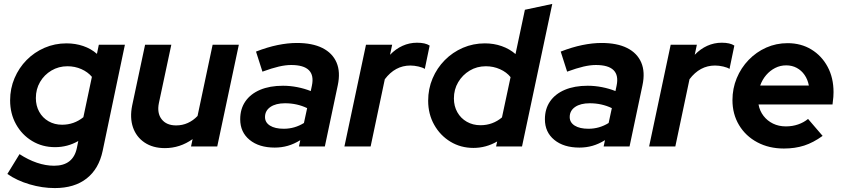

<svg xmlns="http://www.w3.org/2000/svg" viewBox="-20 -750 4318 983"><path d="M260.7 212.9Q196.4 212.9 131.4 193.7Q66.4 174.6 17.7 140.6L80 39.1Q124 67.9 169 83.2Q214 98.5 257 98.5Q354.7 98.5 373.6 7.4L380.8 -28.1Q326.1 3.4 261.9 3.4Q196.7 3.4 144.6 -28Q92.4 -59.4 62.1 -113.8Q31.8 -168.2 31.8 -236.3Q31.8 -296.7 54.4 -349.8Q77 -402.9 116.3 -442.7Q155.6 -482.6 208.1 -505.3Q260.6 -528 320.4 -528Q366.1 -528 406.2 -514.3Q446.3 -500.6 476.3 -474.2L486 -521H619.5L505.6 22.3Q486.2 114.7 423.5 163.8Q360.8 212.9 260.7 212.9ZM297.9 -111.4Q359 -111.4 406.8 -149.9L450.5 -356.6Q429.8 -381.4 396.7 -396.1Q363.6 -410.8 325.3 -410.8Q280.5 -410.8 243.5 -389Q206.5 -367.1 185.1 -330.4Q163.6 -293.7 163.6 -248Q163.6 -208.8 180.7 -177.8Q197.8 -146.8 228.5 -129.1Q259.2 -111.4 297.9 -111.4Z M824.4 8.3Q762.6 8.3 720.1 -20.3Q677.7 -48.9 660.8 -98Q644 -147.2 656.7 -210L722.8 -521H857.1L793.6 -223Q782.9 -171.2 807.5 -139.6Q832.1 -107.9 881.8 -107.9Q913.7 -107.9 941.4 -120.4Q969.1 -132.8 991.4 -156.3L1068.6 -521H1202.8L1092.2 0H958L966.1 -37.8Q901.3 8.3 824.4 8.3Z M1386.6 5.6Q1306 5.6 1257.9 -33.9Q1209.8 -73.3 1209.8 -139.4Q1209.8 -192.7 1236.3 -231Q1262.7 -269.3 1311.9 -290.2Q1361.1 -311 1428.9 -311Q1465.7 -311 1502.2 -303.8Q1538.7 -296.6 1571 -283.8L1576.8 -311.3Q1588 -364.3 1561.3 -390.8Q1534.7 -417.2 1470.7 -417.2Q1442.3 -417.2 1407.5 -409.2Q1372.7 -401.1 1323.6 -383.2L1290.7 -485.9Q1349.1 -508.6 1401.3 -519.3Q1453.4 -530 1499.9 -530Q1579.3 -530 1630.8 -504.2Q1682.3 -478.3 1703.1 -429.8Q1723.8 -381.3 1709.3 -313.4L1643.1 0H1510.5L1517.4 -32.4Q1485.5 -12.7 1453.7 -3.6Q1421.8 5.6 1386.6 5.6ZM1432.8 -90.8Q1461 -90.8 1486.9 -98.3Q1512.7 -105.8 1536.1 -120.3L1552.5 -196.4Q1500.6 -221.3 1439.3 -221.3Q1392 -221.3 1364.4 -202.3Q1336.8 -183.3 1336.8 -150.7Q1336.8 -123 1362.3 -106.9Q1387.9 -90.8 1432.8 -90.8Z M1743.3 0 1853.8 -521H1987.8L1976.9 -469.5Q2005.7 -499.5 2040.9 -515.4Q2076.1 -531.3 2115.2 -531.3Q2157.7 -531.3 2179.7 -516.6L2154.9 -397.1Q2144.9 -404.2 2122.9 -409.4Q2100.8 -414.5 2080.8 -414.5Q2003.1 -414.5 1950.1 -344.3L1877.5 0Z M2403.9 7.3Q2338.7 7.3 2286.2 -24.5Q2233.7 -56.3 2202.9 -111.2Q2172.1 -166.1 2172.1 -234.1Q2172.1 -295.3 2194.7 -348.5Q2217.3 -401.8 2257.1 -442Q2296.9 -482.3 2349.7 -505.2Q2402.6 -528 2462.4 -528Q2508.4 -528 2548.7 -513.8Q2589 -499.6 2619.3 -473.2L2667.4 -700L2807.5 -729.9L2652.6 0H2519.8L2525.4 -25.7Q2468.2 7.3 2403.9 7.3ZM2439.9 -108.9Q2471.6 -108.9 2499.2 -119.1Q2526.9 -129.3 2550 -148.9L2594 -355.1Q2574 -380.4 2540.1 -395.6Q2506.2 -410.8 2467.4 -410.8Q2421.7 -410.8 2384.8 -388.6Q2347.8 -366.3 2325.9 -329.3Q2303.9 -292.3 2303.9 -245.9Q2303.9 -206.6 2321.5 -175.4Q2339 -144.3 2370 -126.6Q2401.1 -108.9 2439.9 -108.9Z M2946.6 5.6Q2866 5.6 2817.9 -33.9Q2769.8 -73.3 2769.8 -139.4Q2769.8 -192.7 2796.3 -231Q2822.7 -269.3 2871.9 -290.2Q2921.1 -311 2988.9 -311Q3025.7 -311 3062.2 -303.8Q3098.7 -296.6 3131 -283.8L3136.8 -311.3Q3148 -364.3 3121.3 -390.8Q3094.7 -417.2 3030.7 -417.2Q3002.3 -417.2 2967.5 -409.2Q2932.7 -401.1 2883.6 -383.2L2850.7 -485.9Q2909.1 -508.6 2961.3 -519.3Q3013.4 -530 3059.9 -530Q3139.3 -530 3190.8 -504.2Q3242.3 -478.3 3263.1 -429.8Q3283.8 -381.3 3269.3 -313.4L3203.1 0H3070.5L3077.4 -32.4Q3045.5 -12.7 3013.7 -3.6Q2981.8 5.6 2946.6 5.6ZM2992.8 -90.8Q3021 -90.8 3046.9 -98.3Q3072.7 -105.8 3096.1 -120.3L3112.5 -196.4Q3060.6 -221.3 2999.3 -221.3Q2952 -221.3 2924.4 -202.3Q2896.8 -183.3 2896.8 -150.7Q2896.8 -123 2922.3 -106.9Q2947.9 -90.8 2992.8 -90.8Z M3303.3 0 3413.8 -521H3547.8L3536.9 -469.5Q3565.7 -499.5 3600.9 -515.4Q3636.1 -531.3 3675.2 -531.3Q3717.7 -531.3 3739.7 -516.6L3714.9 -397.1Q3704.9 -404.2 3682.9 -409.4Q3660.8 -414.5 3640.8 -414.5Q3563.1 -414.5 3510.1 -344.3L3437.5 0Z M3993.4 10.4Q3917 10.4 3857.4 -21.4Q3797.7 -53.1 3763.8 -109.5Q3730 -165.9 3730 -237.4Q3730 -296.9 3751.9 -349.8Q3773.8 -402.7 3812.9 -443.2Q3851.9 -483.6 3902.9 -506.3Q3954 -529 4012.3 -529Q4081.2 -529 4134.2 -496.6Q4187.2 -464.2 4217.3 -407.9Q4247.5 -351.7 4247.5 -278Q4247.5 -267.3 4246.6 -254Q4245.8 -240.7 4242.3 -215.1H3863.5Q3869.5 -182.3 3888.9 -156.9Q3908.4 -131.5 3937.7 -117.2Q3967 -102.9 4003.6 -102.9Q4037 -102.9 4065.9 -112.9Q4094.9 -122.8 4117.1 -141.1L4191.6 -54.3Q4144.2 -19.9 4097.2 -4.7Q4050.3 10.4 3993.4 10.4ZM3871.9 -312H4121.2Q4115.4 -343 4099.3 -366.2Q4083.3 -389.4 4059.2 -402.4Q4035.1 -415.4 4005.3 -415.4Q3974.7 -415.4 3948.6 -402Q3922.5 -388.7 3902.7 -365.7Q3882.9 -342.7 3871.9 -312Z"/></svg>

Font: Red Hat Display
Style: Italic
Weight: 300
Italic angle: -12°
Designer: Pentagram, MCKL
Foundry: Pentagram, MCKL
Version: Version 1.023